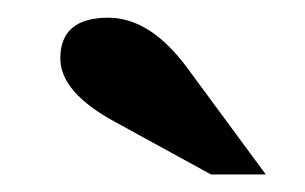

<svg xmlns="http://www.w3.org/2000/svg" viewBox="-20 -739 348 219"><path d="M283.2 -540H220.7L112.8 -599.1Q48.8 -633.3 48.8 -672.4Q48.8 -718.8 103.5 -718.8Q152.3 -718.8 195.3 -659.2Z"/></svg>

Font: Munson
Style: Bold Italic
Weight: 700
Italic angle: -12°
Designer: Paul James MIller
Foundry: High-Logic / Made with FontCreator
Version: Version 2.10;May 5, 2019;FontCreator 11.5.0.2430 64-bit